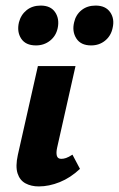

<svg xmlns="http://www.w3.org/2000/svg" viewBox="-20 -661 427 689"><path d="M119 8Q92 8 71.5 -3Q51 -14 43 -39Q35 -64 44 -105L116 -424H251L185 -131Q181 -113 184 -102Q187 -91 200 -91Q208 -91 217 -94Q226 -97 240 -106L267 -55Q233 -23 194.5 -7.5Q156 8 119 8ZM109 -498Q72 -498 56 -522.5Q40 -547 48 -581Q55 -608 75.5 -624.5Q96 -641 126 -641Q162 -641 178 -617Q194 -593 187 -560Q181 -532 159.5 -515Q138 -498 109 -498ZM307 -498Q270 -498 254 -523Q238 -548 246 -581Q252 -608 272.5 -624.5Q293 -641 323 -641Q359 -641 375.5 -617Q392 -593 384 -560Q378 -532 357 -515Q336 -498 307 -498Z"/></svg>

Font: Ysabeau Office ExtraBold
Style: Italic
Weight: 800
Italic angle: -12°
Designer: Christian Thalmann (Catharsis Fonts)
Version: Version 2.001;gftools[0.9.30]; featfreeze: tnum,lnum,ss02